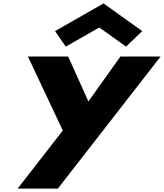

<svg xmlns="http://www.w3.org/2000/svg" viewBox="-20 -844 960 1124"><path d="M684.8 -513 497.6 -250 379 -513H143.5L347.6 -80L83.4 260H318.8L920.2 -513ZM302.5 -662 364.9 -571 561.3 -683 718.1 -571 812.6 -662 586.1 -824Z"/></svg>

Font: Hussar Wysoki
Style: Obl
Weight: 700
Foundry: Cannot Into Space Fonts
Version: Version 0.92